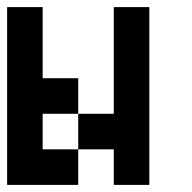

<svg xmlns="http://www.w3.org/2000/svg" viewBox="-20 -620 540 540"><path d="M0 -100V-600H100V-400H200V-300H100V-200H200V-100ZM200 -200V-300H300V-600H400V-100H300V-200Z"/></svg>

Font: GalmuriMono9 Regular
Style: Regular
Weight: 400
Designer: Lee Minseo (quiple)
Version: Version 2.399;hotconv 1.1.1;makeotfexe 2.6.0 DEVELOPMENT